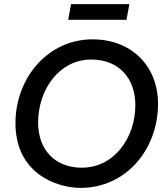

<svg xmlns="http://www.w3.org/2000/svg" viewBox="-20 -902 811 932"><path d="M372 10C588 10 747 -173 747 -398C747 -585 615 -711 429 -711C212 -711 55 -523 55 -304C55 -62 252 10 372 10ZM377 -88C247 -88 165 -175 165 -307C165 -465 266 -613 423 -613C556 -613 637 -523 637 -392C637 -234 535 -88 377 -88ZM311 -806H594L608 -882H325Z"/></svg>

Font: Fixel Display 20240404 Medium
Style: Italic
Weight: 500
Italic angle: -10°
Designer: AlfaBravo + MacPaw
Foundry: Kyrylo Tkachov, Marchela Mozhyna, Serhii Makarenko, Maria Weinstein, Zakhar Kryvoshyya
Version: Version 1.211;Glyphs 3.2 (3225)